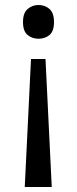

<svg xmlns="http://www.w3.org/2000/svg" viewBox="-20 -566 309 768"><path d="M104 -330H162L187 182H79ZM196 -478Q196 -441 178 -426Q160 -411 134 -411Q109 -411 90.5 -426Q72 -441 72 -478Q72 -514 90.5 -530Q109 -546 134 -546Q160 -546 178 -530Q196 -514 196 -478Z"/></svg>

Font: Noto Sans Thai
Style: Regular
Weight: 400
Designer: Monotype Design Team
Foundry: Monotype Imaging Inc.
Version: Version 2.001